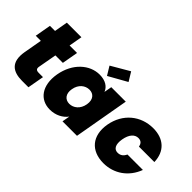

<svg xmlns="http://www.w3.org/2000/svg" viewBox="-65 -1317 1837 1837"><g transform="rotate(45 854.0 -398.0)"><path d="M74 -213C46 -52 127 0 251 0H337L367 -167H310C276 -167 265 -180 270 -210L304 -398H405L434 -561H333L357 -697H160L136 -561H67L38 -398H107Z M444 -281C413 -102 499 7 632 7C711 7 775 -28 812 -78L798 0H994L1093 -561H897L883 -483C864 -533 814 -568 734 -568C601 -568 476 -460 444 -281ZM848 -281C835 -205 781 -164 725 -164C670 -164 630 -206 644 -281C657 -357 711 -397 767 -397C822 -397 861 -356 848 -281ZM924 -803 739 -695 792 -608 979 -713Z M1124 -281C1093 -102 1191 7 1357 7C1500 7 1619 -76 1671 -215H1462C1446 -180 1421 -160 1383 -160C1336 -160 1310 -200 1324 -281C1338 -361 1377 -401 1425 -401C1462 -401 1481 -380 1486 -346H1695C1691 -487 1601 -568 1459 -568C1292 -568 1156 -459 1124 -281Z"/></g></svg>

Font: SVN-Poppins ExtraBold
Style: Italic
Weight: 800
Italic angle: -10°
Designer: Ninad Kale (Devanagari), Jonny Pinhorn (Latin)
Foundry: Indian Type Foundry
Version: Version 3.002 2017